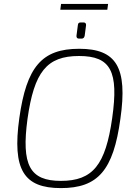

<svg xmlns="http://www.w3.org/2000/svg" viewBox="-20 -952 702 984"><path d="M534 -932H293L289 -902H530ZM408 -837H394C384 -837 380 -833 379 -823L372 -769C371 -759 376 -754 385 -754H398C407 -754 412 -759 414 -769L421 -822C422 -832 417 -837 408 -837ZM386 -702C194 -702 116 -609 79 -347C42 -82 102 12 292 12C482 12 561 -79 597 -343C635 -607 576 -702 386 -702ZM385 -665C548 -665 589 -586 555 -347C521 -107 456 -25 292 -25C132 -25 89 -106 121 -343C155 -583 219 -665 385 -665Z"/></svg>

Font: Exo 2 Extra Light
Style: Italic
Weight: 250
Italic angle: -8°
Designer: Natanael Gama
Version: Version 1.001;PS 001.001;hotconv 1.0.88;makeotf.lib2.5.64775